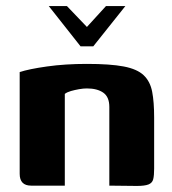

<svg xmlns="http://www.w3.org/2000/svg" viewBox="-20 -613 567 634"><path d="M141 -593H201L267 -524L330 -593H394L288 -460H246ZM83 0Q45 0 45 -39V-375Q75 -385 135 -393.5Q195 -402 267 -402Q344 -402 388.5 -393.5Q433 -385 454.5 -364.5Q476 -344 482.5 -310Q489 -276 489 -225V-56Q489 -34 486 -21.5Q483 -9 470.5 -4Q458 1 432 1L341 0V-260Q341 -293 321 -307Q301 -321 267 -321Q255 -321 241 -318.5Q227 -316 214.5 -312.5Q202 -309 194 -303V0Z"/></svg>

Font: r_Genos
Style: Bold
Weight: 700
Designer: Robert E. Leuschke
Foundry: Robert E. Leuschke
Version: Version 2.000;June 29, 2024;FontCreator 14.0.0.2814 32-bit